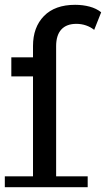

<svg xmlns="http://www.w3.org/2000/svg" viewBox="-22 -768 440 797"><path d="M115 0V-577Q115 -655 160.5 -701.5Q206 -748 290 -748Q322 -748 350 -740.5Q378 -733 398 -717L369 -644Q354 -656 335 -662.5Q316 -669 295 -669Q254 -669 232.5 -645.5Q211 -622 211 -576V0ZM25 -451V-530H164V-451ZM-2 -36H342V9H-2Z"/></svg>

Font: Montserrat Underline Thin Medium
Style: Regular
Weight: 500
Version: Version 9.000